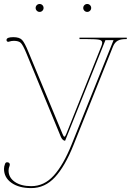

<svg xmlns="http://www.w3.org/2000/svg" viewBox="-30 -710 669 969"><path d="M155.8 -655.8Q149.9 -661.6 149.9 -669.9Q149.9 -678.2 155.8 -684.1Q161.6 -689.9 169.9 -689.9Q178.2 -689.9 184.1 -684.1Q189.9 -678.2 189.9 -669.9Q189.9 -661.6 184.1 -655.8Q178.2 -649.9 169.9 -649.9Q161.6 -649.9 155.8 -655.8ZM396 -655.8Q390.1 -661.6 390.1 -669.9Q390.1 -678.2 396 -684.1Q401.9 -689.9 410.2 -689.9Q418.5 -689.9 424.3 -684.1Q430.2 -678.2 430.2 -669.9Q430.2 -661.6 424.3 -655.8Q418.5 -649.9 410.2 -649.9Q401.9 -649.9 396 -655.8ZM298.8 0Q292 0.5 286.1 -5.6Q280.3 -11.7 277.3 -19L101.6 -444.8Q85.4 -483.4 74.7 -493.7Q64 -503.9 39.6 -503.9Q27.8 -503.9 16.1 -500Q14.2 -499 12.7 -499Q2.9 -499 2.9 -508.3Q2.9 -522.5 37.1 -522.5Q68.4 -522.5 81.5 -508.3Q94.7 -494.1 113.3 -448.2L285.2 -34.7Q291 -20 294.9 -20Q299.3 -20 305.2 -35.6L481.4 -476.6Q485.8 -487.8 485.8 -494.6Q485.8 -506.3 470 -509.5Q454.1 -512.7 411.1 -512.7H371.1V-520H609.9V-512.7H604.5Q578.1 -512.7 563.5 -504.2Q548.8 -495.6 540.5 -475.6L340.8 22.5Q298.3 128.9 247.6 184.1Q196.8 239.3 127.4 239.3Q65.4 239.3 27.8 212.6Q-9.8 186 -9.8 142.1Q-9.8 129.9 -4.4 116.7Q-1.5 108.9 5.9 108.9Q9.8 108.9 11.7 109.9Q19.5 112.8 19.5 121.1Q19.5 123 18.6 126Q13.2 139.2 13.2 150.4Q13.2 186 44.7 207.8Q76.2 229.5 127.9 229.5Q192.9 229.5 241.5 175.8Q290 122.1 331.5 19L543 -507.3H502Z"/></svg>

Font: ZnikomitNo25
Style: Regular
Weight: 100
Designer: gluk
Foundry: gluk
Version: Version 0.56